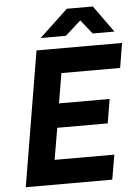

<svg xmlns="http://www.w3.org/2000/svg" viewBox="-60 -947 714 993"><g transform="rotate(-5 297.0 -450.5)"><path d="M150 -700H594L573 -572H268L242 -417H505L484 -292H222L194 -128H504L482 0H33ZM325 -901H460L560 -762H447L389 -835L308 -762H177Z"/></g></svg>

Font: Oak Sans
Style: Bold Italic
Weight: 700
Italic angle: -9.5°
Foundry: Erik Kennedy, Walven
Version: Version 1.000